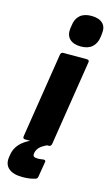

<svg xmlns="http://www.w3.org/2000/svg" viewBox="-166 -775 586 1021"><g transform="rotate(15 127.5 -264.5)"><path d="M33 0Q19 0 21 -14L95 -484Q98 -497 110 -497H239Q254 -497 252 -484L178 -14Q175 0 163 0ZM190 -554Q150 -554 129 -574Q108 -594 112 -631L115 -650Q119 -686 141.5 -706Q164 -726 204 -726Q245 -726 266 -706.5Q287 -687 282 -650L280 -631Q275 -594 252.5 -574Q230 -554 190 -554ZM70 197Q18 197 -7 174.5Q-32 152 -25 111L-23 98Q-15 50 28 19Q71 -12 157 -31L171 -8Q134 8 119 21Q104 34 99 53L98 59Q96 71 102 76Q108 81 126 81Q134 81 139.5 80Q145 79 154 78Q160 77 164 80Q168 83 166 91L152 175Q150 185 138 188Q122 193 105 195Q88 197 70 197Z"/></g></svg>

Font: Sofia Sans Black
Style: Italic
Weight: 900
Italic angle: -9°
Version: Version 4.100-B